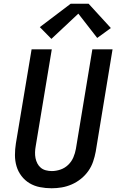

<svg xmlns="http://www.w3.org/2000/svg" viewBox="-20 -999 640 1027"><path d="M256 8Q224 8 193.5 2Q163 -4 138 -19Q113 -34 95 -57.5Q77 -81 68.5 -109.5Q60 -138 60 -169.5Q60 -201 65 -232L149 -735H257L171 -217Q168 -201 167.5 -184.5Q167 -168 170 -153Q173 -138 180 -124.5Q187 -111 198.5 -101.5Q210 -92 225.5 -88Q241 -84 257 -84Q280 -84 303.5 -92Q327 -100 345 -117.5Q363 -135 372.5 -157.5Q382 -180 386 -203L474 -735H582L492 -188Q487 -161 478 -134.5Q469 -108 452.5 -84.5Q436 -61 413 -42.5Q390 -24 363.5 -12.5Q337 -1 310 3.5Q283 8 256 8ZM255 -791 193 -854 358 -979H454L573 -849L500 -796L399 -926Z"/></svg>

Font: Iosevka SS04 SmBd Ex Obl
Style: Regular
Weight: 600
Width: 7
Italic angle: -9°
Monospace: yes
Designer: Belleve Invis
Foundry: Belleve Invis
Version: Version 19.0.0; ttfautohint (v1.8.4)